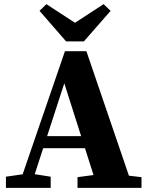

<svg xmlns="http://www.w3.org/2000/svg" viewBox="-20 -905 715 925"><path d="M8.6 0H224.2V-53.7L129.3 -68.7H111.5L8.6 -53.7V0ZM66.7 0H125.9L289.8 -503.7L450.2 0H621.1L396.2 -658.4H292.9L66.7 0ZM168.6 -190.9H477.8L455.3 -249.1H185.3L168.6 -190.9ZM353.4 0H661.7V-51.5L533.3 -66.5H466.4L353.4 -51.5V0ZM203.5 -885 170.4 -852.8 298.5 -705.5H384L512.9 -852.8L479.1 -885L297.8 -766.9H384.7L203.5 -885Z"/></svg>

Font: Source Serif Variable
Style: Regular
Weight: 389
Designer: Frank Grießhammer
Foundry: Adobe Systems Incorporated
Version: Version 3.001;hotconv 1.0.111;makeotfexe 2.5.65597